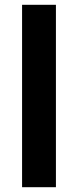

<svg xmlns="http://www.w3.org/2000/svg" viewBox="-20 -873 325 800"><path d="M213 -93H72V-853H213Z"/></svg>

Font: Noto Sans Telugu UI SemiCondensed
Style: Bold
Weight: 700
Width: 4
Designer: Jelle Bosma - Monotype Design Team
Foundry: Monotype Imaging Inc.
Version: Version 2.005; ttfautohint (v1.8.4.7-5d5b)